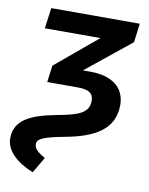

<svg xmlns="http://www.w3.org/2000/svg" viewBox="-104 -590 674 870"><g transform="rotate(10 233.0 -155.5)"><path d="M107 218 150 145C118 127 99 112 99 90C99 67 119 54 226 34C355 10 445 -38 445 -150C445 -231 385 -276 286 -276H251L457 -442L468 -529H61L48 -434H304L111 -273L101 -196H242C290 -196 314 -183 314 -147C314 -90 266 -74 168 -56C53 -34 -20 -1 -20 84C-20 140 30 187 107 218Z"/></g></svg>

Font: Fira Sans Medium
Style: Italic
Weight: 500
Italic angle: -8°
Designer: bBox Type GmbH & Carrois Corporate GbR & Edenspiekermann AG
Foundry: bBox Type GmbH & Carrois Corporate GbR & Edenspiekermann AG
Version: Version 4.301;PS 004.301;hotconv 1.0.88;makeotf.lib2.5.64775